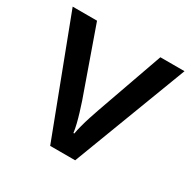

<svg xmlns="http://www.w3.org/2000/svg" viewBox="-127 -662 781 785"><g transform="rotate(30 264.0 -269.5)"><path d="M205 0 0 -539H115L226 -225Q233 -204 240.5 -179.5Q248 -155 253.5 -132.5Q259 -110 261 -93H265Q268 -110 274 -133Q280 -156 288 -180.5Q296 -205 303 -225L414 -539H528L323 0Z"/></g></svg>

Font: Noto Sans Adlam Unjoined Medium
Style: Regular
Weight: 500
Version: Version 3.001